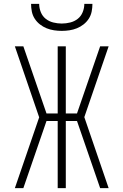

<svg xmlns="http://www.w3.org/2000/svg" viewBox="-20 -975 640 995"><path d="M57 0 183 -367 57 -735H101L221 -387H279V-735H321V-387H379L499 -735H543L417 -368L543 0H499L379 -348H321V0H279V-348H221L101 0ZM300 -815Q280 -815 260 -818Q240 -821 221.5 -828.5Q203 -836 187 -848.5Q171 -861 160 -878Q149 -895 145 -915Q141 -935 141 -955H183Q183 -933 191.5 -912Q200 -891 217 -877.5Q234 -864 256 -858.5Q278 -853 300 -853Q322 -853 344 -858.5Q366 -864 383 -877.5Q400 -891 408.5 -912Q417 -933 417 -955H459Q459 -935 455 -915Q451 -895 440 -878Q429 -861 413 -848.5Q397 -836 378.5 -828.5Q360 -821 340 -818Q320 -815 300 -815Z"/></svg>

Font: Iosevka SS04 XLt Ex
Style: Regular
Weight: 200
Width: 7
Monospace: yes
Designer: Belleve Invis
Foundry: Belleve Invis
Version: Version 19.0.0; ttfautohint (v1.8.4)